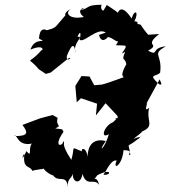

<svg xmlns="http://www.w3.org/2000/svg" viewBox="-20 -750 722 813"><path d="M399 -602C397 -623 399 -561 431 -587C442 -610 484 -553 483 -584C475 -550 452 -561 507 -557C529 -555 473 -506 510 -531C492 -486 509 -511 515 -478C479 -416 514 -427 501 -422C471 -412 443 -400 412 -392L379 -389L359 -426L325 -428L299 -386L305 -317L323 -334L391 -311L386 -261L427 -313L474 -263C493 -243 448 -241 479 -252C438 -213 431 -206 462 -234C419 -219 403 -158 441 -182C423 -117 391 -101 428 -153C387 -163 352 -148 351 -86C342 -146 307 -107 340 -104C271 -129 301 -135 282 -73C232 -149 260 -142 248 -152C246 -128 202 -125 249 -192C241 -204 252 -202 214 -206C247 -223 214 -211 224 -251L203 -263L150 -249L75 -221C100 -188 100 -173 41 -174C52 -187 52 -129 115 -142C98 -124 118 -79 92 -110C65 -53 78 -102 83 -96C76 -31 107 -52 117 -26C118 -30 164 -34 167 -36C161 -30 213 3 203 -11C224 28 263 -17 267 43C264 -1 289 9 289 -24C282 28 324 33 329 -14C347 45 379 1 400 33C387 -17 367 28 392 -8C452 -40 455 -7 418 -10C431 -27 450 -76 474 -70C455 -26 498 -49 503 -114C555 -114 511 -90 532 -95C523 -162 509 -108 585 -180C530 -136 610 -187 545 -162C610 -211 558 -180 597 -201C630 -223 598 -245 612 -294C580 -266 617 -337 597 -306L656 -414C669 -386 662 -392 654 -393C605 -438 638 -423 658 -442C669 -522 619 -518 682 -554C614 -546 656 -511 607 -535C664 -568 584 -551 654 -606C581 -601 610 -604 610 -600C571 -645 582 -643 571 -647C551 -648 575 -658 549 -660C569 -697 552 -716 537 -672C492 -740 476 -701 477 -678C484 -693 497 -687 432 -729C416 -698 396 -684 440 -706C420 -697 402 -707 410 -730C341 -729 365 -717 318 -706C366 -726 288 -715 335 -678C268 -665 252 -700 284 -713C237 -695 264 -670 262 -691C208 -630 222 -634 178 -622C171 -626 148 -635 145 -587C189 -561 129 -600 109 -540C172 -566 161 -531 156 -538C95 -467 93 -519 144 -457L174 -437L195 -443L267 -501C295 -517 259 -478 263 -513C282 -560 295 -573 300 -525C285 -569 341 -599 308 -594C321 -625 324 -608 317 -582C334 -565 393 -637 428 -612Z"/></svg>

Font: Asimov Aggro
Style: CondIt
Weight: 500
Designer: Google
Version: Version 2.000980; 2014